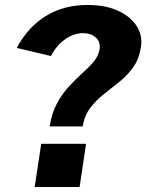

<svg xmlns="http://www.w3.org/2000/svg" viewBox="-20 -753 589 773"><path d="M180 -244Q188.5 -298.5 210 -337.8Q231.5 -377 258.8 -406.2Q286 -435.5 312.2 -459Q338.5 -482.5 357.5 -505.2Q376.5 -528 381 -555Q385.5 -584.5 365.5 -602Q345.5 -619.5 313.5 -619.5Q277.5 -619.5 242.5 -595Q207.5 -570.5 185 -527.5L47.5 -560Q92 -644 164.5 -688.5Q237 -733 332 -733Q404.5 -733 455.2 -709.8Q506 -686.5 530.2 -648.2Q554.5 -610 547.5 -564.5Q540.5 -516.5 517 -483.2Q493.5 -450 461.8 -424.5Q430 -399 398.5 -374.2Q367 -349.5 343.5 -318.8Q320 -288 313 -244ZM119.5 0 146 -174H326.5L300.5 0Z"/></svg>

Font: Public Sans ExtraBold
Style: Italic
Weight: 800
Italic angle: -8°
Designer: The Public Sans project authors (U.S. Web Design System). Libre Franklin designed by Pablo Impallari and Rodrigo Fuenzal
Version: Version 1.007; ttfautohint (v1.8.1) -l 8 -r 50 -G 200 -x 14 